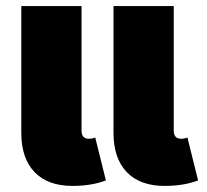

<svg xmlns="http://www.w3.org/2000/svg" viewBox="-20 -591 680 631"><path d="M328 2Q281 20 218 20Q137 20 93.5 -25.5Q50 -71 50 -154V-571H248V-162Q248 -135 272 -135Q283 -135 293 -139ZM631 2Q584 20 521 20Q440 20 396.5 -25.5Q353 -71 353 -154V-571H551V-162Q551 -135 575 -135Q586 -135 596 -139Z"/></svg>

Font: FiraGO Heavy
Style: Regular
Weight: 900
Designer: bBox Type
Foundry: bBox Type GmbH
Version: Version 1.001